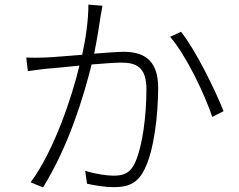

<svg xmlns="http://www.w3.org/2000/svg" viewBox="-20 -797 1040 834"><path d="M364 -777C364 -708 352 -627 337 -559C271 -554 206 -548 172 -547C144 -546 123 -546 94 -547L101 -488C124 -492 158 -495 177 -498C207 -500 265 -506 325 -512C295 -384 216 -143 113 -5L167 17C279 -164 343 -377 378 -517C430 -521 478 -525 507 -525C570 -525 616 -507 616 -410C616 -297 600 -163 566 -89C543 -40 510 -34 472 -34C444 -34 394 -41 350 -55L358 1C388 8 436 16 473 16C532 16 577 3 608 -62C649 -143 667 -298 667 -416C667 -545 595 -572 516 -572C491 -572 442 -568 389 -564C402 -627 413 -700 417 -727C420 -743 423 -758 425 -772ZM719 -637C788 -558 870 -386 902 -289L951 -314C916 -404 828 -583 766 -659Z"/></svg>

Font: Noto Sans CJK JP Light
Style: Regular
Weight: 300
Designer: Ryoko NISHIZUKA (kana & ideographs); Paul D. Hunt (Latin, Greek & Cyrillic); Wenlong ZHANG (bopomofo); Sandoll Communica
Foundry: Adobe Systems Incorporated
Version: Version 1.004;PS 1.004;hotconv 1.0.82;makeotf.lib2.5.63406